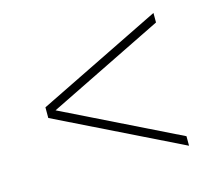

<svg xmlns="http://www.w3.org/2000/svg" viewBox="-76 -623 751 662"><g transform="rotate(-15 300.0 -292.0)"><path d="M522 -55 78 -273V-311L522 -529V-495L109 -292L522 -89Z"/></g></svg>

Font: Geist Mono Thin
Style: Regular
Weight: 100
Monospace: yes
Designer: Basement.studio, Andrés Briganti, Mateo Zaragoza
Foundry: Basement.studio, Vercel, Andrés Briganti, Guido Ferreyra, Mateo Zaragoza
Version: Version 1.500; ttfautohint (v1.8.4.7-5d5b)